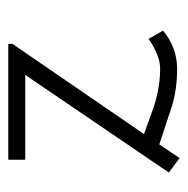

<svg xmlns="http://www.w3.org/2000/svg" viewBox="-15 -423 454 464"><g transform="rotate(-90 212.0 -191.0)"><path d="M338 -388 120 -70 184 -47Q232 -31 278 -31Q310 -31 350 -59L370 -24Q329 10 278 10Q220 10 174 -7L95 -33L62 16L27 -10L263 -357H58V-398H338Z"/></g></svg>

Font: Bhavuka
Style: Regular
Weight: 400
Version: 2.94.0; ttfautohint (v1.2) -l 7 -r 28 -G 50 -x 13 -D deva -f